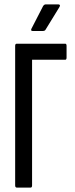

<svg xmlns="http://www.w3.org/2000/svg" viewBox="-20 -854 340 874"><path d="M57 0Q49 0 49 -10V-645Q49 -655 56 -655H277Q283 -655 283 -645V-592Q283 -582 277 -582H126V-10Q126 0 119 0ZM128 -713Q123 -713 122 -716Q121 -719 123 -723L176 -826Q181 -834 188 -834H246Q251 -834 252.5 -830.5Q254 -827 250 -821L188 -720Q185 -713 175 -713Z"/></svg>

Font: Sofia Sans Extra Condensed Medium
Style: Regular
Weight: 500
Version: Version 4.100